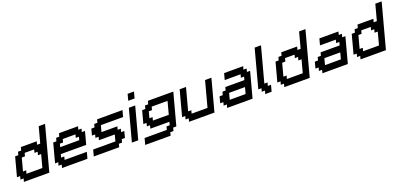

<svg xmlns="http://www.w3.org/2000/svg" viewBox="29 -2150 7426 3551"><g transform="rotate(-20 3742.0 -375.0)"><path d="M125 0H625Q664.1 -146 742.2 -437.5Q820.3 -729 859.4 -875H734.4L650.9 -562.5H588.4L605 -625H292.5L275.9 -562.5H213.4L196.3 -500H133.8Q117.2 -437.5 83.7 -312.5Q50.3 -187.5 33.7 -125H96.2L79.1 -62.5H141.6ZM533.7 -125H221.2L237.8 -187.5H175.3Q186.5 -229 208.7 -312.3Q231 -395.5 242.2 -437.5H304.7L321.3 -500H508.8L492.2 -437.5H554.7L538.1 -375H600.6Q589.4 -333 567.1 -249.8Q544.9 -166.5 533.7 -125Z M875 0H1375Q1380.9 -21 1392.1 -62.5Q1403.3 -104 1408.7 -125H971.2L987.8 -187.5H925.3L941.9 -250H1441.9Q1453.1 -292 1475.3 -375.2Q1497.6 -458.5 1508.8 -500H1446.3L1463.4 -562.5H1400.9L1417.5 -625H1042.5L1025.9 -562.5H963.4L946.3 -500H883.8Q867.2 -437.5 833.7 -312.5Q800.3 -187.5 783.7 -125H846.2L829.1 -62.5H891.6ZM1350.6 -375H975.6L992.2 -437.5H1054.7L1071.3 -500H1321.3L1304.7 -437.5H1367.2Z M1500 0H2000L2016.6 -62.5H2079.1L2096.2 -125H2158.7Q2164.1 -145.5 2175 -187.3Q2186 -229 2191.9 -250H2129.4L2146 -312.5H2083.5L2100.6 -375H1788.1Q1793.9 -396 1804.9 -437.5Q1815.9 -479 1821.3 -500H2258.8Q2264.2 -520.5 2275.4 -562.3Q2286.6 -604 2292.5 -625H1792.5L1775.9 -562.5H1713.4L1696.3 -500H1633.8Q1628.4 -479 1617.2 -437.5Q1606 -396 1600.6 -375H1663.1L1646 -312.5H1708.5L1691.9 -250H2004.4Q1998.5 -229 1987.5 -187.3Q1976.6 -145.5 1971.2 -125H1533.7Q1527.8 -104 1516.6 -62.5Q1505.4 -21 1500 0Z M2250 0H2375Q2402.8 -104 2458.7 -312.3Q2514.6 -520.5 2542.5 -625H2417.5Q2389.6 -520.5 2333.7 -312.3Q2277.8 -104 2250 0ZM2451.2 -750H2576.2Q2582 -771 2593 -812.5Q2604 -854 2609.4 -875H2484.4Q2479 -854 2467.8 -812.5Q2456.5 -771 2451.2 -750Z M2466.3 125H2966.3L2983.4 62.5H3045.9L3062.5 0H3125Q3152.8 -104 3208.7 -312.3Q3264.6 -520.5 3292.5 -625H2792.5L2775.9 -562.5H2713.4L2696.3 -500H2633.8Q2622.6 -458 2600.3 -375Q2578.1 -292 2566.9 -250H2629.4L2612.8 -187.5H2675.3L2658.7 -125H3033.7L3016.6 -62.5H2954.1L2937.5 0H2500Q2494.6 21 2483.4 62.5Q2472.2 104 2466.3 125ZM3066.9 -250H2754.4L2771 -312.5H2708.5Q2714.4 -333 2725.6 -375Q2736.8 -417 2742.2 -437.5H2804.7L2821.3 -500H3133.8Q3122.6 -458 3100.3 -375Q3078.1 -292 3066.9 -250Z M3375 0H3875Q3902.8 -104 3958.7 -312.3Q4014.6 -520.5 4042.5 -625H3917.5Q3895.5 -542 3850.8 -375.2Q3806.2 -208.5 3783.7 -125H3471.2L3487.8 -187.5H3425.3L3542.5 -625H3417.5Q3395.5 -542 3350.8 -375Q3306.2 -208 3283.7 -125H3346.2L3329.1 -62.5H3391.6Z M4125 0H4625Q4647.5 -83 4692.1 -250Q4736.8 -417 4758.8 -500H4696.3L4713.4 -562.5H4650.9L4667.5 -625H4292.5Q4287.1 -604 4275.9 -562.3Q4264.6 -520.5 4258.8 -500H4571.3L4554.7 -437.5H4617.2L4600.6 -375H4225.6L4208.5 -312.5H4146L4129.4 -250H4066.9Q4061.5 -229 4050.3 -187.3Q4039.1 -145.5 4033.7 -125H4096.2L4079.1 -62.5H4141.6ZM4533.7 -125H4221.2Q4226.6 -145.5 4237.5 -187.3Q4248.5 -229 4254.4 -250H4566.9Q4561.5 -229 4550.5 -187.3Q4539.6 -145.5 4533.7 -125Z M4875 0H5000Q5005.9 -21 5017.1 -62.5Q5028.3 -104 5033.7 -125H4971.2L4987.8 -187.5H4925.3L5109.4 -875H4984.4L4783.7 -125H4846.2L4829.1 -62.5H4891.6Z M5250 0H5750Q5789.1 -146 5867.2 -437.5Q5945.3 -729 5984.4 -875H5859.4L5775.9 -562.5H5713.4L5730 -625H5417.5L5400.9 -562.5H5338.4L5321.3 -500H5258.8Q5242.2 -437.5 5208.7 -312.5Q5175.3 -187.5 5158.7 -125H5221.2L5204.1 -62.5H5266.6ZM5658.7 -125H5346.2L5362.8 -187.5H5300.3Q5311.5 -229 5333.7 -312.3Q5356 -395.5 5367.2 -437.5H5429.7L5446.3 -500H5633.8L5617.2 -437.5H5679.7L5663.1 -375H5725.6Q5714.4 -333 5692.1 -249.8Q5669.9 -166.5 5658.7 -125Z M6000 0H6500Q6522.5 -83 6567.1 -250Q6611.8 -417 6633.8 -500H6571.3L6588.4 -562.5H6525.9L6542.5 -625H6167.5Q6162.1 -604 6150.9 -562.3Q6139.6 -520.5 6133.8 -500H6446.3L6429.7 -437.5H6492.2L6475.6 -375H6100.6L6083.5 -312.5H6021L6004.4 -250H5941.9Q5936.5 -229 5925.3 -187.3Q5914.1 -145.5 5908.7 -125H5971.2L5954.1 -62.5H6016.6ZM6408.7 -125H6096.2Q6101.6 -145.5 6112.5 -187.3Q6123.5 -229 6129.4 -250H6441.9Q6436.5 -229 6425.5 -187.3Q6414.6 -145.5 6408.7 -125Z M6750 0H7250Q7289.1 -146 7367.2 -437.5Q7445.3 -729 7484.4 -875H7359.4L7275.9 -562.5H7213.4L7230 -625H6917.5L6900.9 -562.5H6838.4L6821.3 -500H6758.8Q6742.2 -437.5 6708.7 -312.5Q6675.3 -187.5 6658.7 -125H6721.2L6704.1 -62.5H6766.6ZM7158.7 -125H6846.2L6862.8 -187.5H6800.3Q6811.5 -229 6833.7 -312.3Q6856 -395.5 6867.2 -437.5H6929.7L6946.3 -500H7133.8L7117.2 -437.5H7179.7L7163.1 -375H7225.6Q7214.4 -333 7192.1 -249.8Q7169.9 -166.5 7158.7 -125Z"/></g></svg>

Font: Faithful 32x
Style: Oblique
Weight: 400
Foundry: Faithful Resource Pack
Version: Version 1.0; January 27, 2023